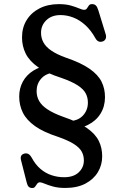

<svg xmlns="http://www.w3.org/2000/svg" viewBox="-20 -734 626 954"><path d="M320.6 -92.9 318.7 -132.1Q365.3 -132.1 390.9 -158.6Q416.4 -185.1 416.7 -223.2Q417 -248.6 406.1 -269.6Q395.3 -290.7 366.5 -309.6Q337.7 -328.5 283.9 -347.3Q211.3 -370.5 168.7 -400.6Q126.1 -430.8 107.7 -467.7Q89.4 -504.7 89.4 -547.9Q89.4 -597.2 112.4 -634.3Q135.5 -671.5 176.7 -692.5Q217.9 -713.5 272.2 -713.5Q307.2 -713.5 331.8 -706.5Q356.4 -699.4 372.6 -692.4Q388.8 -685.3 398.2 -685.3Q407.6 -685.3 412 -692.4Q416.3 -699.4 421.4 -706.5Q426.5 -713.6 437.3 -713.6Q449.4 -713.6 456.4 -706.7Q463.4 -699.9 469 -681.7L505 -564.4Q509.3 -550.3 504.5 -540.3Q499.7 -530.4 487.9 -527.4Q466.1 -521.7 453.8 -544.5Q431.5 -584.3 403.6 -609.5Q375.6 -634.8 344.3 -646.9Q313 -659.1 280.6 -659.1Q236.6 -659.1 210.3 -633.7Q183.9 -608.3 183.9 -571Q183.9 -544.9 195.9 -523.1Q207.8 -501.2 234.7 -482.7Q261.6 -464.1 306.9 -447.7Q382.1 -422.1 424.7 -392.5Q467.2 -362.9 484.6 -328Q502 -293 501.7 -250.5Q501.4 -204.3 479.2 -168.8Q456.9 -133.2 416.4 -113.1Q375.8 -92.9 320.6 -92.9ZM230 -410.4 247.2 -372.8Q207.7 -369.2 184.8 -343.4Q161.9 -317.7 161.9 -281.3Q161.9 -254.2 174.8 -231.7Q187.6 -209.3 216.4 -190.3Q245.2 -171.2 292.9 -154Q368.1 -128.4 410.7 -98.8Q453.2 -69.2 470.6 -34.3Q488 0.7 487.7 43.2Q487.7 85.8 466.4 121.4Q445 156.9 404.2 178.4Q363.3 199.9 303.9 199.9Q269.2 199.9 243.6 192.8Q218 185.6 201.9 178.7Q185.7 171.8 178.7 171.8Q169.8 171.8 164.8 178.9Q159.8 185.9 154.8 193.1Q149.7 200.2 140.8 200.2Q129 200.2 122.6 194Q116.3 187.7 112.9 173.7L84.4 61.7Q77.9 35.4 100.9 29.2Q111.2 26.4 120.3 30.7Q129.3 35.1 137.4 49.3Q155.7 83.5 180.9 105.1Q206.1 126.7 236.2 136.6Q266.3 146.6 298.7 146.6Q345.3 146.6 370.8 122.6Q396.4 98.6 396.7 64.2Q397 40.2 386.6 20.4Q376.2 0.5 348.7 -17.4Q321.3 -35.4 269.9 -53.6Q197.3 -76.8 154.7 -106.9Q112.1 -137.1 93.7 -174Q75.4 -211 75.4 -254.2Q75.4 -295 93.5 -328.4Q111.6 -361.8 146.2 -383.4Q180.8 -405 230 -410.4Z"/></svg>

Font: Fraunces SuperSoft
Style: Regular
Weight: 900
Version: Version 1.000;[b76b70a41]